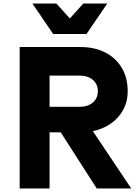

<svg xmlns="http://www.w3.org/2000/svg" viewBox="-20 -1066 790 1086"><path d="M91.3 0V-800H435Q515.7 -800 575.7 -769Q635.6 -738.1 669 -682Q702.3 -625.9 702.3 -550.4Q702.3 -482.7 668.1 -430.1Q633.9 -377.5 573.5 -347.5Q513.2 -317.5 435 -317.5H260.3V0ZM527.2 0 305.8 -344.9H491.3L722.3 0ZM260.3 -461.8H428.1Q476.7 -461.8 505 -485.9Q533.4 -510 533.4 -550.2Q533.4 -590.6 505 -614.5Q476.7 -638.5 428.1 -638.5H260.3ZM586.6 -1045.9 469.3 -873.7H280.7L163.4 -1045.9H299L423.6 -907.6H326.4L451 -1045.9Z"/></svg>

Font: Martian Mono SemiExpanded
Style: Regular
Weight: 400
Width: 6
Monospace: yes
Designer: Roman Shamin
Foundry: Evil Martians
Version: Version 1.000